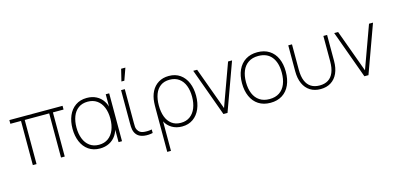

<svg xmlns="http://www.w3.org/2000/svg" viewBox="-84 -1308 4310 2092"><g transform="rotate(-15 2071.0 -262.5)"><path d="M140 -498H20V-540H620V-498H500V0H458V-498H182V0H140Z M660 -270Q660 -351.5 687.2 -416Q714.5 -480.5 767.8 -517.8Q821 -555 896 -555Q956 -555 1003 -531Q1050 -507 1079.2 -461.8Q1108.5 -416.5 1117 -355L1107 -328V-540H1146V0H1107V-214L1117 -187Q1108.5 -124.5 1078.8 -79Q1049 -33.5 1001.8 -9.2Q954.5 15 895 15Q820.5 15 767.5 -22Q714.5 -59 687.2 -123.8Q660 -188.5 660 -270ZM1087 -271Q1087 -342.5 1065 -397Q1043 -451.5 999.8 -482.2Q956.5 -513 895 -513Q832.5 -513 789.8 -482Q747 -451 726 -396.2Q705 -341.5 705 -271Q705 -200.5 726.8 -145.2Q748.5 -90 791.2 -58.5Q834 -27 895 -27Q956.5 -27 999.8 -58.5Q1043 -90 1065 -145.2Q1087 -200.5 1087 -271Z M1295 -63Q1288 -78.5 1284.8 -94.8Q1281.5 -111 1280.8 -127.2Q1280 -143.5 1280 -171Q1280 -175 1280 -179V-540H1322V-179V-158Q1321.5 -128.5 1323.2 -112.8Q1325 -97 1333 -81Q1344 -60 1360.5 -49.5Q1377 -39 1402 -36Q1451.5 -31 1492 -40V0Q1468 5.5 1443.2 6.8Q1418.5 8 1397 5Q1360.5 0.5 1334.8 -16.2Q1309 -33 1295 -63ZM1308 -630H1341L1389 -765H1341Z M1594 -317Q1598.5 -386.5 1626.2 -440.2Q1654 -494 1703.8 -524.5Q1753.5 -555 1821 -555Q1895.5 -555 1948 -517.8Q2000.5 -480.5 2027.2 -416.2Q2054 -352 2054 -271Q2054 -189 2026.8 -124.2Q1999.5 -59.5 1947 -22.2Q1894.5 15 1822 15Q1757 15 1707.8 -14.2Q1658.5 -43.5 1634 -93V240H1592V-241Q1592 -266 1592.5 -285Q1593 -304 1594 -317ZM2009 -271Q2009 -341.5 1988 -396.2Q1967 -451 1924.2 -482Q1881.5 -513 1819 -513Q1757.5 -513 1716 -482.8Q1674.5 -452.5 1654.2 -398.2Q1634 -344 1634 -272Q1634 -200 1654.2 -145Q1674.5 -90 1716 -58.5Q1757.5 -27 1819 -27Q1880 -27 1922.8 -58.5Q1965.5 -90 1987.2 -145.2Q2009 -200.5 2009 -271Z M2094 -540H2138L2313 -61L2487 -540H2532L2336 0H2290Z M2572 -271Q2572 -356 2601.2 -420.2Q2630.5 -484.5 2686.2 -519.8Q2742 -555 2819 -555Q2898 -555 2953.5 -519.2Q3009 -483.5 3037.5 -419.5Q3066 -355.5 3066 -271Q3066 -185 3037.2 -120.5Q3008.5 -56 2952.8 -20.5Q2897 15 2819 15Q2740.5 15 2685 -21Q2629.5 -57 2600.8 -121.8Q2572 -186.5 2572 -271ZM3021 -271Q3021 -384 2969.5 -448.5Q2918 -513 2819 -513Q2752 -513 2706.8 -482.5Q2661.5 -452 2639.2 -397.8Q2617 -343.5 2617 -271Q2617 -197 2640 -142Q2663 -87 2708.2 -57Q2753.5 -27 2819 -27Q2885.5 -27 2930.8 -57.2Q2976 -87.5 2998.5 -142.5Q3021 -197.5 3021 -271Z M3166 -540H3208V-254Q3208 -178 3228.8 -128Q3249.5 -78 3289 -53.5Q3328.5 -29 3385 -29Q3441.5 -29 3481 -53.5Q3520.5 -78 3541.2 -128Q3562 -178 3562 -254V-540H3604V-246Q3604 -166.5 3577.8 -108.2Q3551.5 -50 3502.2 -19Q3453 12 3385 12Q3317 12 3267.8 -19Q3218.5 -50 3192.2 -108.2Q3166 -166.5 3166 -246Z M3684 -540H3728L3903 -61L4077 -540H4122L3926 0H3880Z"/></g></svg>

Font: Tap Sans
Style: Regular
Weight: 400
Designer: Tap Payments
Foundry: Tap Payments
Version: Version 1.001;Glyphs 3.1.2 (3151)